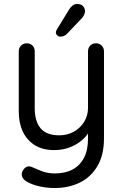

<svg xmlns="http://www.w3.org/2000/svg" viewBox="-20 -742 615 962"><path d="M461 -525Q478 -525 489.5 -513.5Q501 -502 501 -485V-49Q501 35 468 90.5Q435 146 379.5 173Q324 200 254 200Q215 200 179 192Q143 184 120 171Q101 162 93.5 148.5Q86 135 91 120Q98 102 111.5 95Q125 88 140 95Q156 102 186.5 114.5Q217 127 255 127Q307 127 344 107Q381 87 401 48.5Q421 10 421 -47V-118L433 -93Q417 -62 390 -39Q363 -16 328 -3Q293 10 251 10Q194 10 154.5 -14.5Q115 -39 94.5 -82.5Q74 -126 74 -183V-485Q74 -502 85.5 -513.5Q97 -525 114 -525Q132 -525 143 -513.5Q154 -502 154 -485V-201Q154 -133 184 -98.5Q214 -64 277 -64Q317 -64 349.5 -82Q382 -100 401.5 -131.5Q421 -163 421 -201V-485Q421 -502 432 -513.5Q443 -525 461 -525ZM282 -558Q275 -558 267.5 -564Q260 -570 260 -580Q260 -587 266 -596L326 -694Q332 -704 342 -713Q352 -722 366 -722Q386 -722 396 -711.5Q406 -701 406 -684Q405 -676 402 -669Q399 -662 393 -654L317 -574Q310 -566 300.5 -562Q291 -558 282 -558Z"/></svg>

Font: Quicksand Light Medium
Style: Regular
Weight: 500
Version: Version 3.006